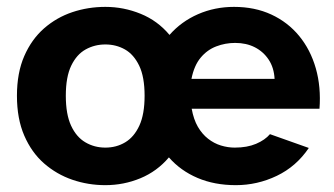

<svg xmlns="http://www.w3.org/2000/svg" viewBox="-20 -529 976 561"><path d="M669.1 12Q606.7 12 557.2 -9.1Q507.6 -30.2 473.5 -69.1Q438.9 -28.3 390.1 -8.1Q341.4 12 287.8 12Q237.5 12 191.4 -3.8Q145.4 -19.6 108.8 -51.5Q72.3 -83.4 50.9 -132.8Q29.5 -182.2 29.5 -249.2Q29.5 -316.2 50.9 -365.2Q72.3 -414.2 108.8 -446.2Q145.4 -478.1 191.4 -493.5Q237.5 -508.9 287.8 -508.9Q341.4 -508.9 390.9 -488.7Q440.5 -468.6 475.3 -427Q509.7 -466.2 558.7 -487.6Q607.7 -508.9 663.8 -508.9Q724.4 -508.9 772.7 -486.6Q820.9 -464.3 854.1 -424Q887.2 -383.7 902.8 -329.2Q918.3 -274.8 913.5 -211.2H540.1Q545.7 -180.1 558.1 -158.6Q570.6 -137.2 587.9 -123.7Q605.2 -110.1 625.4 -103.9Q645.6 -97.7 665.8 -97.7Q702.1 -97.7 728.2 -108.8Q754.3 -119.9 768.8 -137L882.3 -96.7Q845.6 -42.4 788.7 -15.2Q731.8 12 669.1 12ZM287.8 -97.7Q320.1 -97.7 345.9 -113.2Q371.7 -128.6 387.1 -161.8Q402.5 -195 402.5 -249.2Q402.5 -304.3 386.7 -337.1Q370.9 -369.9 345.1 -384.5Q319.3 -399.1 287.8 -399.1Q256.5 -399.1 230.2 -384.5Q203.9 -369.9 188.1 -337.1Q172.3 -304.3 172.3 -249.2Q172.3 -195 187.7 -161.8Q203.1 -128.6 229.4 -113.2Q255.7 -97.7 287.8 -97.7ZM539.4 -298.5H782.3Q780.6 -331.1 765.2 -354.5Q749.7 -378 724.7 -390.8Q699.7 -403.6 667.1 -403.6Q638.1 -403.6 611.7 -393.4Q585.3 -383.3 566.3 -360.5Q547.2 -337.7 539.4 -298.5Z"/></svg>

Font: Atkinson Hyperlegible Next
Style: Regular
Weight: 400
Designer: Elliott Scott, Megan Eiswerth, Linus Boman, Theodore Petrosky, Letters from Sweden
Foundry: Applied Design Works, Letters from Sweden
Version: Version 2.001